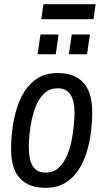

<svg xmlns="http://www.w3.org/2000/svg" viewBox="-20 -888 496 920"><path d="M199 12Q118 12 75.5 -33.5Q33 -79 33 -175Q33 -218 39 -267.5Q45 -317 59.5 -365Q74 -413 99 -452Q124 -491 162.5 -514.5Q201 -538 256 -538Q337 -538 379.5 -492Q422 -446 422 -349Q422 -306 416 -256.5Q410 -207 395.5 -159.5Q381 -112 356 -73.5Q331 -35 292.5 -11.5Q254 12 199 12ZM199 -61Q236 -61 260.5 -83.5Q285 -106 300.5 -141.5Q316 -177 323.5 -216.5Q331 -256 334 -291.5Q337 -327 337 -348Q337 -406 317 -435.5Q297 -465 256 -465Q220 -465 195 -443Q170 -421 155 -386.5Q140 -352 132 -313.5Q124 -275 121 -241Q118 -207 118 -186Q118 -123 137 -92Q156 -61 199 -61ZM310 -628 324 -723H411L397 -628ZM160 -628 174 -723H261L247 -628ZM178 -796 188 -868H438L428 -796Z"/></svg>

Font: Archivo Narrow
Style: Italic
Weight: 400
Italic angle: -8°
Designer: Hector Gatti
Foundry: Omnibus-Type
Version: Version 3.002